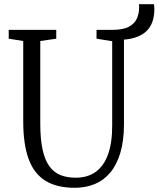

<svg xmlns="http://www.w3.org/2000/svg" viewBox="-20 -885 754 913"><path d="M335.5 8Q249.5 8 195.5 -25.8Q141.5 -59.5 116 -129.2Q90.5 -199 90.5 -307V-690L21.5 -701V-743H247.5V-701L171.5 -690V-298Q171.5 -222.5 182.8 -172.2Q194 -122 215.8 -93Q237.5 -64 268.8 -52Q300 -40 339.5 -40Q397 -40 435.8 -68.2Q474.5 -96.5 494.2 -152.2Q514 -208 513.5 -291V-689L439 -701V-743H512.5Q567 -743 594.5 -758.8Q622 -774.5 631.8 -798.8Q641.5 -823 641.5 -848Q641.5 -853.5 641.5 -857.8Q641.5 -862 640.5 -865H712Q713 -859 713.5 -853.8Q714 -848.5 714 -843Q714 -808 704.8 -781.8Q695.5 -755.5 677.2 -737.8Q659 -720 632.2 -709.8Q605.5 -699.5 569.5 -696.5V-295Q569.5 -215.5 552.2 -158.2Q535 -101 504 -64Q473 -27 430 -9.5Q387 8 335.5 8Z"/></svg>

Font: Merriweather 24pt SemiCondensed Light
Style: Regular
Weight: 300
Width: 4
Designer: Eben Sorkin
Foundry: Eben Sorkin
Version: Version 2.100